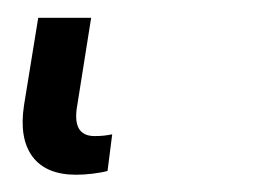

<svg xmlns="http://www.w3.org/2000/svg" viewBox="-20 33 293 218"><path d="M66.4 231.4Q32.2 231.4 16.8 210.7Q1.5 189.9 7.3 152.3L23.4 53.2H83.5L67.9 151.4Q64.5 169.4 69.3 178.5Q74.2 187.5 87.4 187.5Q93.3 187.5 97.9 187Q102.5 186.5 107.4 185.5L102.1 227.1Q95.2 229 85.2 230.2Q75.2 231.4 66.4 231.4Z"/></svg>

Font: Inter 16pt Light
Style: Italic
Weight: 300
Italic angle: -9.3988°
Version: Version 4.001;git-66647c0bb